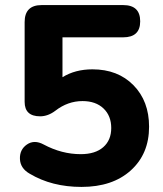

<svg xmlns="http://www.w3.org/2000/svg" viewBox="-20 -725 640 756"><path d="M301 11Q184 11 97 -41Q60 -62 58.5 -99Q57 -136 86 -156Q115 -176 152 -156Q223 -118 298 -118Q355 -118 386.5 -145.5Q418 -173 418 -221Q418 -269 387.5 -298Q357 -327 305 -327Q247 -327 198 -289Q169 -267 138 -267Q77 -267 77 -324V-638Q77 -705 144 -705H465Q532 -705 532 -641Q532 -578 465 -578H226V-421Q276 -452 344 -452Q444 -452 505.5 -389.5Q567 -327 567 -226Q567 -119 495 -54Q423 11 301 11Z"/></svg>

Font: Nunito ExtraBold
Style: Regular
Weight: 800
Designer: Vernon Adams
Foundry: Vernon Adams
Version: Version 3.602